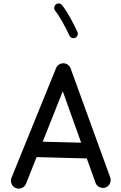

<svg xmlns="http://www.w3.org/2000/svg" viewBox="-20 -1062 712 1132"><path d="M71.3 45.9Q54.2 38.1 47.4 20Q40.5 2 48.3 -15.1L311 -661.6Q319.3 -680.2 338.6 -686.5Q357.9 -692.9 375.5 -683.1Q390.1 -674.8 396 -659.7L629.4 -17.1Q636.2 0.5 628.7 18.3Q621.1 36.1 603.5 43Q585.9 49.3 568.1 41.7Q550.3 34.2 543.5 16.6L491.7 -127.9L195.8 -135.7L132.8 22.9Q125 40 106.7 46.9Q88.4 53.7 71.3 45.9ZM350.1 -523.9 231.9 -226.6 458.5 -220.7ZM309.6 -1036.1Q317.9 -1043 328.6 -1041.5Q339.4 -1040 345.7 -1031.7Q369.6 -1002 394.3 -957.3Q418.9 -912.6 436.5 -873.5Q440.9 -864.3 437 -853.8Q433.1 -843.3 423.3 -838.9Q414.1 -835 403.6 -838.9Q393.1 -842.8 389.2 -852.1Q372.6 -888.7 348.6 -931.6Q324.7 -974.6 304.7 -999.5Q298.3 -1007.8 299.8 -1018.8Q301.3 -1029.8 309.6 -1036.1Z"/></svg>

Font: Mikhak-FD Medium
Style: Regular
Weight: 500
Designer: Amin Abedi
Version: Version 3.2